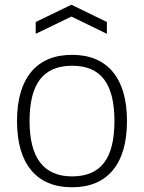

<svg xmlns="http://www.w3.org/2000/svg" viewBox="-20 -782 609 812"><path d="M131 -689 282 -762 432 -689V-639L282 -712L131 -639ZM285 10Q172 10 112 -62Q52 -134 52 -270Q52 -406 112 -478Q172 -550 285 -550Q397 -550 457 -478Q517 -406 517 -270Q517 -134 457 -62Q397 10 285 10ZM285 -36Q376 -36 420 -93.5Q464 -151 464 -270Q464 -389 420 -446.5Q376 -504 285 -504Q194 -504 149.5 -446.5Q105 -389 105 -270Q105 -36 285 -36Z"/></svg>

Font: Encode Sans Normal
Style: ExtraLight
Weight: 200
Designer: Pablo Impallari, Andres Torresi
Foundry: Pablo Impallari, Andres Torresi
Version: Version 1.000; ttfautohint (v1.00) -l 8 -r 50 -G 200 -x 14 -